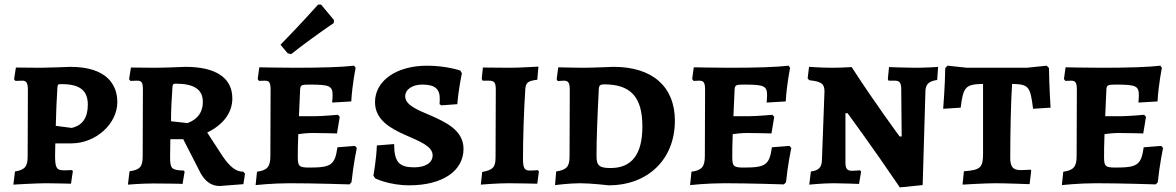

<svg xmlns="http://www.w3.org/2000/svg" viewBox="-20 -795 5103 833"><path d="M38 6C38 6 137 0 179 0C210 0 288 2 288 2L296 -52L293 -57C293 -57 272 -56 258 -56C225 -56 219 -67 219 -121L220 -173H290C395 -173 489 -257 489 -352C489 -424 447 -505 285 -505C285 -505 186 -501 155 -501C119 -501 72 -502 49 -502L41 -451L47 -444C47 -444 64 -445 76 -445C95 -445 101 -436 101 -403L100 -116C100 -73 88 -58 45 -51ZM291 -240 222 -249C223 -305 226 -364 229 -415C230 -429 232 -430 247 -430C326 -430 361 -403 361 -341C361 -284 338 -251 291 -240Z M933 12 1036 4 1043 -41 1036 -50C1003 -50 977 -72 946 -117L879 -220C949 -254 988 -306 988 -368C988 -457 917 -505 785 -505C785 -505 689 -501 654 -501C622 -501 548 -502 548 -502L540 -451L546 -444C546 -444 563 -445 575 -445C594 -445 600 -437 600 -409L599 -116C599 -72 587 -58 542 -52L535 6C535 6 594 1 645 1C669 1 772 2 772 3L781 -50L777 -55C724 -57 718 -63 718 -114L719 -191H775L842 -60C865 -10 895 12 933 12ZM793 -261 722 -269C722 -314 724 -359 728 -414C729 -429 731 -432 742 -432C822 -432 860 -407 860 -353C860 -290 815 -269 793 -261Z M1243 -560C1334 -632 1428 -695 1428 -695L1429 -708L1373 -775H1360C1360 -775 1277 -682 1197 -601L1228 -564ZM1089 8C1089 8 1162 0 1237 0C1344 0 1496 5 1496 5L1505 -4C1513 -82 1528 -153 1528 -153L1520 -162L1444 -156C1433 -80 1418 -68 1322 -68C1277 -68 1272 -74 1272 -115C1272 -136 1272 -165 1274 -213C1288 -215 1312 -218 1336 -218C1377 -218 1442 -216 1442 -216L1454 -288L1446 -297C1446 -297 1379 -291 1351 -291H1277L1282 -404C1283 -426 1287 -428 1323 -428C1411 -428 1423 -422 1423 -381C1423 -370 1421 -350 1421 -350L1504 -355C1508 -428 1523 -501 1523 -501L1516 -510C1466 -504 1378 -501 1264 -501C1199 -501 1105 -503 1105 -503L1098 -452L1104 -444C1104 -444 1119 -445 1128 -445C1149 -445 1154 -437 1154 -403L1153 -118C1153 -72 1140 -56 1095 -50Z M1756 9C1899 9 1991 -53 1991 -149C1991 -230 1914 -265 1846 -295C1789 -319 1738 -340 1738 -377C1738 -407 1769 -428 1812 -428C1866 -428 1888 -410 1888 -367C1888 -355 1887 -343 1887 -343L1895 -338L1964 -343C1970 -414 1984 -477 1984 -477L1977 -489C1977 -489 1916 -510 1833 -510C1700 -510 1607 -445 1607 -352C1607 -276 1672 -239 1737 -210C1797 -183 1857 -162 1857 -121C1857 -89 1826 -69 1777 -69C1712 -69 1690 -92 1690 -170L1615 -164C1613 -104 1600 -33 1600 -33L1608 -21C1608 -21 1668 9 1756 9Z M2066 6C2066 6 2138 0 2185 0C2222 0 2311 2 2311 2L2318 -51L2313 -57C2313 -57 2298 -55 2280 -55C2255 -55 2249 -65 2249 -108C2249 -195 2253 -319 2259 -407C2261 -436 2269 -444 2311 -449L2316 -506C2316 -506 2230 -501 2194 -501C2154 -501 2102 -502 2075 -502L2070 -453L2074 -445H2101C2125 -445 2131 -437 2131 -405L2130 -114C2130 -70 2120 -58 2072 -49Z M2621 9C2791 9 2908 -104 2908 -271C2908 -420 2810 -505 2642 -505C2642 -505 2548 -501 2510 -501C2478 -501 2402 -503 2402 -503L2395 -451L2400 -443C2400 -443 2416 -445 2427 -445C2446 -445 2452 -436 2452 -403L2451 -116C2451 -73 2439 -58 2393 -51L2388 8C2388 8 2451 0 2496 0C2544 0 2621 9 2621 9ZM2601 -429C2715 -429 2767 -376 2767 -246C2767 -124 2720 -66 2629 -66C2581 -66 2568 -76 2568 -117C2568 -196 2572 -293 2578 -410C2579 -424 2584 -429 2601 -429Z M2974 8C2974 8 3047 0 3122 0C3229 0 3381 5 3381 5L3390 -4C3398 -82 3413 -153 3413 -153L3405 -162L3329 -156C3318 -80 3303 -68 3207 -68C3162 -68 3157 -74 3157 -115C3157 -136 3157 -165 3159 -213C3173 -215 3197 -218 3221 -218C3262 -218 3327 -216 3327 -216L3339 -288L3331 -297C3331 -297 3264 -291 3236 -291H3162L3167 -404C3168 -426 3172 -428 3208 -428C3296 -428 3308 -422 3308 -381C3308 -370 3306 -350 3306 -350L3389 -355C3393 -428 3408 -501 3408 -501L3401 -510C3351 -504 3263 -501 3149 -501C3084 -501 2990 -503 2990 -503L2983 -452L2989 -444C2989 -444 3004 -445 3013 -445C3034 -445 3039 -437 3039 -403L3038 -118C3038 -72 3025 -56 2980 -50Z M3892 -203H3883C3883 -203 3775 -349 3675 -504C3675 -504 3627 -501 3590 -501C3546 -501 3490 -505 3490 -505L3484 -455L3491 -447C3544 -441 3557 -432 3557 -398L3546 -100C3545 -68 3531 -55 3498 -51L3491 6C3491 6 3551 0 3597 0C3633 0 3707 3 3707 3L3716 -51L3711 -56C3711 -56 3686 -54 3677 -54C3655 -54 3648 -63 3648 -91V-304H3657C3657 -304 3762 -162 3884 18L3983 8L3995 -399C3996 -430 4010 -443 4046 -448L4050 -505C4050 -504 3990 -501 3949 -501C3911 -501 3837 -504 3837 -504L3832 -452L3835 -445H3863C3882 -445 3889 -437 3890 -412Z M4156 6C4156 6 4252 0 4299 0C4342 0 4447 4 4447 4L4454 -55L4451 -59C4451 -59 4431 -57 4408 -57C4375 -57 4363 -71 4363 -110C4363 -222 4366 -360 4371 -431C4442 -429 4450 -422 4462 -323L4538 -328C4538 -328 4532 -419 4531 -500L4521 -510L4434 -501H4176L4091 -510L4081 -500C4080 -421 4072 -323 4072 -323L4148 -328C4159 -419 4169 -429 4245 -431V-129C4245 -69 4235 -57 4162 -52Z M4587 8C4587 8 4660 0 4735 0C4842 0 4994 5 4994 5L5003 -4C5011 -82 5026 -153 5026 -153L5018 -162L4942 -156C4931 -80 4916 -68 4820 -68C4775 -68 4770 -74 4770 -115C4770 -136 4770 -165 4772 -213C4786 -215 4810 -218 4834 -218C4875 -218 4940 -216 4940 -216L4952 -288L4944 -297C4944 -297 4877 -291 4849 -291H4775L4780 -404C4781 -426 4785 -428 4821 -428C4909 -428 4921 -422 4921 -381C4921 -370 4919 -350 4919 -350L5002 -355C5006 -428 5021 -501 5021 -501L5014 -510C4964 -504 4876 -501 4762 -501C4697 -501 4603 -503 4603 -503L4596 -452L4602 -444C4602 -444 4617 -445 4626 -445C4647 -445 4652 -437 4652 -403L4651 -118C4651 -72 4638 -56 4593 -50Z"/></svg>

Font: Alegreya SC
Style: Bold
Weight: 700
Designer: Juan Pablo del Peral
Foundry: Huerta Tipografica
Version: Version 2.007;PS 002.007;hotconv 1.0.88;makeotf.lib2.5.64775